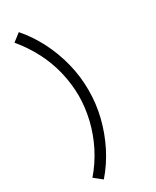

<svg xmlns="http://www.w3.org/2000/svg" viewBox="-254 -906 933 1150"><g transform="rotate(-30 213.0 -330.5)"><path d="M97.5 179.5 43.5 136.5Q101 69.5 139.8 -7.2Q178.5 -84 198.2 -165.8Q218 -247.5 218.5 -330Q218 -413.5 198.8 -494.5Q179.5 -575.5 140.5 -651.8Q101.5 -728 43.5 -797.5L97.5 -839.5Q156.5 -772 198.8 -689Q241 -606 263.8 -514.2Q286.5 -422.5 286 -330Q286.5 -237.5 263.8 -146Q241 -54.5 198.8 28.8Q156.5 112 97.5 179.5Z"/></g></svg>

Font: Manrope ExtraLight
Style: Regular
Weight: 400
Version: Version 4.504